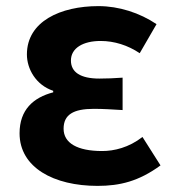

<svg xmlns="http://www.w3.org/2000/svg" viewBox="-20 -594 568 628"><path d="M299 14C372 14 434 -1 505 -53L446 -146C401 -111 353 -100 314 -100C233 -100 188 -126 188 -173C188 -219 220 -238 287 -238C317 -238 348 -236 381 -234V-340C355 -338 328 -337 305 -337C243 -337 212 -358 212 -396C212 -437 252 -460 309 -460C354 -460 398 -446 437 -420L492 -515C437 -552 369 -574 302 -574C178 -574 68 -524 68 -416C68 -369 97 -316 154 -297V-292C89 -275 44 -235 44 -158C44 -46 156 14 299 14Z"/></svg>

Font: Noto Sans Mono CJK HK
Style: Bold
Weight: 700
Designer: Ryoko NISHIZUKA 西塚涼子 (kana, bopomofo & ideographs); Paul D. Hunt (Latin, Greek & Cyrillic); Sandoll Communications 산돌커뮤니
Foundry: Adobe
Version: Version 2.004;hotconv 1.0.118;makeotfexe 2.5.65603